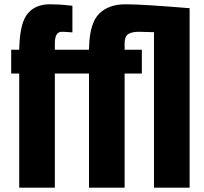

<svg xmlns="http://www.w3.org/2000/svg" viewBox="-20 -867 943 887"><path d="M856 -829.1V0H691.4V-718.3L623 -720.2Q586.9 -720.2 571.3 -708.7Q555.7 -697.3 555.7 -667V-637.2H635.3V-527.3H555.7V0H391.1V-527.3H233.4V0H68.8V-527.3H31.7V-637.2H68.8L69.3 -651.4Q72.8 -762.7 108.4 -804.9Q144 -847.2 210.9 -847.2Q255.9 -847.2 298.8 -841.8L314.5 -840.3V-717.3Q280.3 -720.2 265.6 -720.2Q233.4 -720.2 233.4 -667V-637.2H391.1L391.6 -651.4Q395 -761.7 438.7 -804.4Q482.4 -847.2 559.6 -847.2Q636.7 -847.2 856 -829.1Z"/></svg>

Font: Oswald-Bold
Style: Bold
Weight: 700
Designer: vernon adams
Foundry: vernon adams
Version: Version 2.002; ttfautohint (v0.92.18-e454-dirty) -l 8 -r 50 